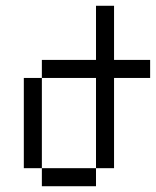

<svg xmlns="http://www.w3.org/2000/svg" viewBox="-20 -645 540 665"><path d="M375 -437.5H500V-375H375V-62.5H312.5V-375H125V-437.5H312.5V-625H375ZM62.5 -375H125V-62.5H62.5ZM125 -62.5H312.5V0H125Z"/></svg>

Font: 寒蝉点阵体 16px
Style: Regular
Weight: 400
Designer: Designed by Warren2060
Foundry: ChillType
Version: Version 1.000